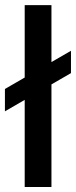

<svg xmlns="http://www.w3.org/2000/svg" viewBox="-29 -748 304 768"><path d="M176.8 -727.5V0H69.8V-727.5ZM-9.3 -302.7V-392.1L254.9 -544.9V-455.6Z"/></svg>

Font: Inter 17pt Medium
Style: Regular
Weight: 500
Version: Version 4.001;git-66647c0bb